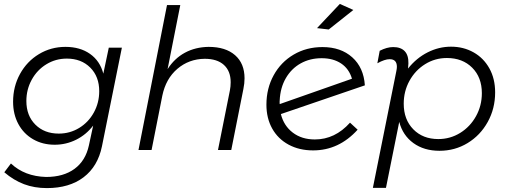

<svg xmlns="http://www.w3.org/2000/svg" viewBox="-20 -768 2598 983"><path d="M2 114 36 69Q106 135 216 138Q305 138 361.5 96.5Q418 55 435 -23L457 -125Q421 -78 369.5 -52.5Q318 -27 260 -27Q198 -27 149.5 -55Q101 -83 74 -133Q47 -183 47 -247Q47 -325 82.5 -389.5Q118 -454 179.5 -491Q241 -528 315 -528Q390 -528 441 -492Q492 -456 509 -391L537 -524H604L502 -19Q481 84 408 139.5Q335 195 220 195Q156 195 103 175Q50 155 2 114ZM488 -301Q488 -376 442 -422Q396 -468 322 -468Q265 -468 217.5 -439Q170 -410 142.5 -360Q115 -310 115 -251Q115 -176 161 -130Q207 -84 281 -84Q338 -84 385.5 -113Q433 -142 460.5 -192Q488 -242 488 -301Z M1232 -367Q1232 -341 1226 -312L1164 0H1096L1157 -305Q1161 -325 1161 -347Q1161 -404 1126.5 -435.5Q1092 -467 1028 -467Q947 -466 888 -415.5Q829 -365 811 -278L756 0H689L835 -742H903L838 -414Q873 -469 926.5 -498Q980 -527 1048 -528Q1135 -528 1183.5 -485.5Q1232 -443 1232 -367Z M1720 -748 1789 -717 1663 -617 1603 -624ZM1772 -140 1811 -104Q1715 2 1583 2Q1512 2 1457.5 -27.5Q1403 -57 1373.5 -110Q1344 -163 1344 -232Q1344 -315 1381 -382.5Q1418 -450 1483.5 -488.5Q1549 -527 1631 -527Q1725 -527 1783.5 -474.5Q1842 -422 1848 -331L1418 -184Q1433 -124 1479 -89Q1525 -54 1592 -54Q1695 -54 1772 -140ZM1412 -235 1782 -365Q1767 -416 1726.5 -443Q1686 -470 1627 -470Q1567 -470 1519.5 -443.5Q1472 -417 1443.5 -368Q1415 -319 1412 -254Q1412 -251 1411.5 -246.5Q1411 -242 1412 -235Z M2009 -403Q2012 -417 2012 -426Q2012 -465 1975 -465Q1950 -465 1912 -444L1924 -508Q1961 -527 1993 -527Q2032 -527 2052 -506Q2072 -485 2071 -443L2069 -417Q2112 -471 2169.5 -500Q2227 -529 2289 -529Q2353 -529 2404.5 -500Q2456 -471 2485.5 -418Q2515 -365 2515 -295Q2515 -212 2477 -143.5Q2439 -75 2374 -35.5Q2309 4 2230 4Q2151 4 2096.5 -35.5Q2042 -75 2024 -144L1956 194H1889ZM2224 -56Q2285 -56 2336 -87.5Q2387 -119 2417 -173Q2447 -227 2447 -291Q2447 -372 2397.5 -421.5Q2348 -471 2268 -471Q2207 -471 2156.5 -439.5Q2106 -408 2076.5 -354.5Q2047 -301 2047 -237Q2047 -156 2096 -106Q2145 -56 2224 -56Z"/></svg>

Font: TypoPRO Montserrat Alternates
Style: Italic
Weight: 300
Italic angle: -11.3°
Designer: Julieta Ulanovsky
Foundry: Julieta Ulanovsky
Version: Version 6.001